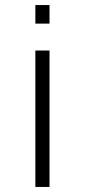

<svg xmlns="http://www.w3.org/2000/svg" viewBox="-20 -560 338 760"><path d="M120 -540V-466.5H176V-540ZM120 -360V180H176V-360Z"/></svg>

Font: Vela Sans Light
Style: Regular
Weight: 300
Designer: Principal design: Mikhail Sharanda - project Manrope.
Design modification: Ravid Balaliev
Foundry: Mikhail Sharanda
Version: Version 1.001